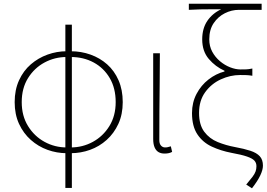

<svg xmlns="http://www.w3.org/2000/svg" viewBox="-20 -814 1437 1034"><path d="M339 11Q286 11 236 -7Q186 -25 146 -60.5Q106 -96 82.5 -147Q59 -198 59 -264Q59 -330 82.5 -381.5Q106 -433 146 -467.5Q186 -502 236 -520Q286 -538 339 -538V-507Q275 -507 220 -477.5Q165 -448 131 -393.5Q97 -339 97 -264Q97 -190 131 -135Q165 -80 220 -50Q275 -20 339 -20ZM361 11V-20Q425 -20 480 -50Q535 -80 569 -135Q603 -190 603 -264Q603 -339 571 -393.5Q539 -448 484.5 -477.5Q430 -507 361 -507V-538Q417 -538 467.5 -520Q518 -502 557 -467.5Q596 -433 618.5 -381.5Q641 -330 641 -264Q641 -198 617.5 -147Q594 -96 554.5 -60.5Q515 -25 465 -7Q415 11 361 11ZM332 198V-681H367V198Z M866 13Q847 13 833.5 5Q820 -3 812.5 -20.5Q805 -38 805 -66V-527H841Q841 -448 840 -370.5Q839 -293 838.5 -215.5Q838 -138 838 -59Q838 -40 847 -30Q856 -20 869 -20Q877 -20 883.5 -21.5Q890 -23 900 -26L907 4Q900 8 890 10.5Q880 13 866 13Z M1337 200 1306 180Q1328 154 1340 138Q1352 122 1356.5 109Q1361 96 1361 81Q1361 63 1350 51Q1339 39 1310 29Q1281 19 1226 9Q1169 -2 1120.5 -24.5Q1072 -47 1043 -90.5Q1014 -134 1014 -205Q1014 -262 1038.5 -308.5Q1063 -355 1103 -386Q1143 -417 1189 -429V-433Q1140 -455 1104.5 -496.5Q1069 -538 1069 -602Q1069 -661 1096.5 -701.5Q1124 -742 1171 -764Q1135 -764 1109 -764Q1083 -764 1057.5 -763.5Q1032 -763 997 -761V-794H1389V-761H1267Q1227 -761 1190.5 -742.5Q1154 -724 1130.5 -689Q1107 -654 1107 -602Q1107 -565 1123 -535.5Q1139 -506 1164.5 -484.5Q1190 -463 1219.5 -451.5Q1249 -440 1275 -440Q1295 -440 1307 -440.5Q1319 -441 1339 -445V-406Q1321 -409 1307 -409.5Q1293 -410 1273 -410Q1220 -410 1169 -386.5Q1118 -363 1085 -317.5Q1052 -272 1052 -206Q1052 -142 1080 -104.5Q1108 -67 1152.5 -49Q1197 -31 1246 -22Q1295 -13 1328.5 -2Q1362 9 1379 27.5Q1396 46 1396 78Q1396 100 1382 130Q1368 160 1337 200Z"/></svg>

Font: Noto Sans JP
Style: Regular
Weight: 100
Designer: Ryoko NISHIZUKA 西塚涼子 (kana, bopomofo & ideographs); Paul D. Hunt (Latin, Greek & Cyrillic); Sandoll Communications 산돌커뮤니
Foundry: Adobe
Version: Version 2.004;hotconv 1.0.118;makeotfexe 2.5.65603